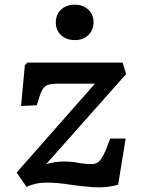

<svg xmlns="http://www.w3.org/2000/svg" viewBox="-20 -788 604 819"><path d="M97 -521H503L518 -472L177 -88Q216 -99 253 -99Q286 -99 314 -93.5Q342 -88 371 -88Q386 -88 397.5 -95.5Q409 -103 421 -126Q433 -149 450 -197H516L484 0Q434 14 380 10.5Q326 7 274.5 -1Q223 -9 183 -9Q151 -9 129.5 -3.5Q108 2 93 9L51 -52L385 -431H225Q198 -431 183 -425.5Q168 -420 158.5 -401Q149 -382 137 -339L70 -336L86 -510ZM218 -692Q218 -725 240 -746.5Q262 -768 299 -768Q334 -768 356.5 -747Q379 -726 379 -693Q379 -660 357 -638.5Q335 -617 300 -617Q263 -617 240.5 -638Q218 -659 218 -692Z"/></svg>

Font: Literata 7pt SemiBold
Style: Italic
Weight: 600
Italic angle: -2°
Designer: Latin by Veronika Burian and Jose Scaglione. Greek by Irene Vlachou. Cyrillic by Vera Evstafieva
Foundry: TypeTogether
Version: Version 3.002